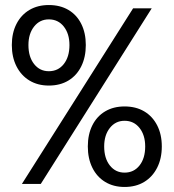

<svg xmlns="http://www.w3.org/2000/svg" viewBox="-20 -731 690 763"><path d="M67 0 509 -698H583L142 0ZM475 12Q431 12 398 -8Q365 -28 347 -64.5Q329 -101 329 -149Q329 -197 347 -233Q365 -269 398 -288.5Q431 -308 475 -308Q520 -308 553 -288.5Q586 -269 604.5 -233Q623 -197 623 -149Q623 -101 604.5 -64.5Q586 -28 553 -8Q520 12 475 12ZM475 -45Q512 -45 534.5 -73.5Q557 -102 557 -149Q557 -194 534.5 -222.5Q512 -251 475 -251Q439 -251 416.5 -222.5Q394 -194 394 -149Q394 -102 416.5 -73.5Q439 -45 475 -45ZM174 -391Q130 -391 97 -411Q64 -431 45.5 -467.5Q27 -504 27 -552Q27 -600 45.5 -636Q64 -672 97 -691.5Q130 -711 174 -711Q219 -711 252 -691.5Q285 -672 303 -636Q321 -600 321 -552Q321 -504 303 -467.5Q285 -431 252 -411Q219 -391 174 -391ZM174 -448Q211 -448 233.5 -476.5Q256 -505 256 -552Q256 -597 233.5 -625.5Q211 -654 174 -654Q138 -654 115.5 -625.5Q93 -597 93 -552Q93 -505 115.5 -476.5Q138 -448 174 -448Z"/></svg>

Font: Azeret Mono Light
Style: Regular
Weight: 300
Designer: Martin Vácha
Foundry: Displaay
Version: Version 1.002